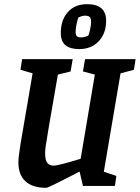

<svg xmlns="http://www.w3.org/2000/svg" viewBox="-20 -890 669 919"><path d="M557 -539 477 -68 537 -48 530 0H377L361 -69Q212 9 201 9Q136 9 102 -22Q68 -53 68 -113Q68 -137 78 -199.5Q88 -262 113 -404Q116 -423 136 -539L78 -556L86 -607H328L318 -548L257 -533L223 -337Q220 -318 210.5 -263.5Q201 -209 198.5 -189Q196 -169 196 -157Q196 -122 207 -109.5Q218 -97 237 -97Q258 -97 366 -130L434 -533L377 -548L387 -607H629L621 -556ZM271 -732Q271 -794 304.5 -832Q338 -870 397 -870Q488 -870 488 -791Q488 -730 452.5 -692.5Q417 -655 359 -655Q316 -655 293.5 -673.5Q271 -692 271 -732ZM403 -720Q408 -733 412 -752.5Q416 -772 416 -784Q416 -802 409.5 -808.5Q403 -815 387 -815Q373 -815 355 -806Q350 -793 346 -772Q342 -751 342 -738Q342 -722 348 -716.5Q354 -711 368 -711Q385 -711 403 -720Z"/></svg>

Font: Grenze SemiBold
Style: Italic
Weight: 600
Italic angle: -10°
Designer: Renata Polastri
Foundry: Omnibus-Type
Version: Version 1.002; ttfautohint (v1.8)